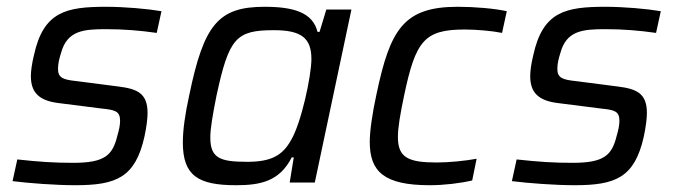

<svg xmlns="http://www.w3.org/2000/svg" viewBox="-20 -538 1992 566"><path d="M202 8C322 8 379 -14 406 -136C412 -164 415 -189 415 -205C415 -262 386 -276 329 -283L205 -299C167 -303 151 -308 151 -335C151 -351 155 -366 160 -382C178 -448 226 -452 293 -452C345 -452 393 -448 442 -441L456 -505C415 -512 347 -518 293 -518C175 -518 108 -504 80 -375C74 -351 71 -328 71 -314C71 -266 94 -241 154 -234L280 -218C318 -214 334 -211 334 -182C334 -169 331 -155 326 -138C312 -81 290 -58 196 -58C139 -58 95 -61 31 -68L17 -4C65 2 143 8 202 8Z M676 8C747 8 804 -3 840 -74H846L834 0H908L1016 -510H942L922 -444H916C902 -501 846 -518 760 -518C623 -518 581 -465 538 -258C525 -199 519 -153 519 -118C519 -20 564 8 676 8ZM709 -61C630 -61 600 -71 600 -132C600 -160 607 -199 618 -255C655 -427 676 -449 788 -449C868 -449 898 -426 898 -364C898 -314 868 -175 838 -125C813 -80 780 -61 709 -61Z M1247 8C1290 8 1338 2 1372 -6L1385 -70C1353 -64 1304 -59 1268 -59C1184 -59 1153 -73 1153 -134C1153 -163 1160 -202 1171 -255C1205 -417 1230 -451 1350 -451C1384 -451 1431 -447 1460 -441L1474 -505C1437 -513 1380 -518 1329 -518C1169 -518 1130 -450 1090 -261C1077 -202 1070 -150 1070 -120C1070 -32 1112 8 1247 8Z M1674 8C1794 8 1851 -14 1878 -136C1884 -164 1887 -189 1887 -205C1887 -262 1858 -276 1801 -283L1677 -299C1639 -303 1623 -308 1623 -335C1623 -351 1627 -366 1632 -382C1650 -448 1698 -452 1765 -452C1817 -452 1865 -448 1914 -441L1928 -505C1887 -512 1819 -518 1765 -518C1647 -518 1580 -504 1552 -375C1546 -351 1543 -328 1543 -314C1543 -266 1566 -241 1626 -234L1752 -218C1790 -214 1806 -211 1806 -182C1806 -169 1803 -155 1798 -138C1784 -81 1762 -58 1668 -58C1611 -58 1567 -61 1503 -68L1489 -4C1537 2 1615 8 1674 8Z"/></svg>

Font: Saira UNSAM
Style: Italic
Weight: 400
Italic angle: -12°
Designer: Hector Gatti with collaboration of the Omnibus-Type team
Foundry: Omnibus-Type
Version: Version 0.072;PS 000.072;hotconv 1.0.88;makeotf.lib2.5.64775